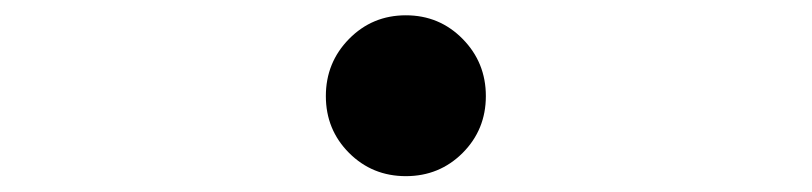

<svg xmlns="http://www.w3.org/2000/svg" viewBox="-20 -503 1040 246"><path d="M427.2 -307.1Q397.5 -336.9 397.5 -379.9Q397.5 -422.9 427.2 -453.1Q457 -483.4 500 -483.4Q543 -483.4 572.8 -453.1Q602.5 -422.9 602.5 -379.9Q602.5 -336.9 572.8 -307.1Q543 -277.3 500 -277.3Q457 -277.3 427.2 -307.1Z"/></svg>

Font: Gen Jyuu Gothic Normal
Style: Regular
Weight: 300
Designer: [Source Han Sans]
Ryoko NISHIZUKA  (kana & ideographs); Paul D. Hunt (Latin, Greek & Cyrillic); Wenlong ZHANG  (bopomofo
Version: Version 1.002.20150607